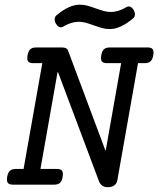

<svg xmlns="http://www.w3.org/2000/svg" viewBox="-20 -780 668 811"><path d="M628.4 -558.1Q628.4 -550.8 627.4 -546.4Q624 -528.3 615.7 -520.8Q607.4 -513.2 590.8 -513.2H563L475.6 -18.1Q473.1 -4.9 462.9 2.9Q452.6 10.7 434.1 10.7Q407.2 10.7 397.5 -16.1L225.1 -475.1H223.1L150.9 -66.4H219.7Q233.4 -66.4 239.5 -61.5Q245.6 -56.6 245.6 -44.9Q245.6 -37.6 244.6 -33.2Q241.7 -15.1 233.4 -7.6Q225.1 0 208.5 0H35.6Q22 0 15.6 -5.1Q9.3 -10.3 9.3 -22Q9.3 -25.4 10.3 -33.2Q13.7 -51.3 22 -58.8Q30.3 -66.4 46.9 -66.4H79.6L158.7 -513.2H121.1Q107.4 -513.2 101.3 -518.1Q95.2 -522.9 95.2 -534.7Q95.2 -542 96.2 -546.4Q99.6 -564.5 107.9 -572Q116.2 -579.6 132.8 -579.6H242.2Q262.7 -579.6 267.6 -565.9L424.8 -145.5H426.8L491.7 -513.2H432.6Q418.9 -513.2 412.8 -518.1Q406.7 -522.9 406.7 -534.7Q406.7 -542 407.7 -546.4Q411.1 -564.5 419.4 -572Q427.7 -579.6 444.3 -579.6H602.5Q616.2 -579.6 622.3 -574.7Q628.4 -569.8 628.4 -558.1ZM385.7 -744.1Q407.7 -736.3 420.9 -732.9Q434.1 -729.5 448.2 -729.5Q480 -729.5 514.2 -750Q519.5 -752.9 523.9 -752.9Q535.2 -752.9 544.4 -737.8Q549.8 -729 549.8 -719.7Q549.8 -708 541.5 -701.7Q488.3 -657.2 443.8 -657.2Q427.2 -657.2 412.8 -661.1Q398.4 -665 375 -673.3Q353 -681.2 339.8 -684.6Q326.7 -688 312.5 -688Q281.2 -688 246.6 -667.5Q241.7 -664.6 236.8 -664.6Q225.6 -664.6 216.3 -679.7Q210.9 -688.5 210.9 -697.8Q210.9 -709.5 219.2 -715.8Q272.5 -760.3 316.9 -760.3Q333.5 -760.3 347.9 -756.3Q362.3 -752.4 385.7 -744.1Z"/></svg>

Font: Courier Prime
Style: Italic
Weight: 400
Italic angle: -10°
Designer: Alan Dague-Greene
Foundry: Quote-Unquote Apps
Version: Version 3.018